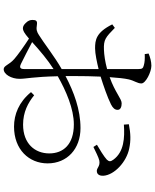

<svg xmlns="http://www.w3.org/2000/svg" viewBox="80 -886 840 1040"><g transform="rotate(90 500.0 -366.0)"><path d="M354 -77C354 -57 347 -49 325 -60C293 -75 245 -101 208 -120C253 -161 305 -205 354 -236ZM392 -348C392 -396 393 -446 395 -491C443 -506 507 -528 545 -547C565 -557 575 -568 575 -583C575 -600 557 -605 539 -605C515 -605 480 -569 398 -540C401 -585 405 -621 410 -643C417 -674 432 -690 432 -712C432 -735 370 -766 336 -766C314 -766 289 -759 270 -751L273 -730C299 -731 317 -730 334 -725C350 -721 354 -716 354 -696V-526C313 -515 277 -510 249 -509C195 -507 183 -517 131 -568L112 -554C156 -466 197 -461 242 -461C271 -461 317 -471 354 -480V-333V-280C288 -243 208 -180 170 -157C153 -146 141 -141 113 -146C93 -149 88 -141 88 -122C88 -109 92 -98 104 -86C113 -76 123 -70 133 -70C145 -70 158 -76 189 -103C228 -78 280 -41 300 -23C332 5 335 34 355 34C383 34 407 -8 407 -52C407 -87 396 -125 393 -259C473 -304 569 -346 654 -346C762 -346 811 -289 811 -213C811 -135 758 -71 655 -71C587 -71 537 -98 496 -131L479 -114C533 -48 600 -22 666 -22C790 -22 865 -103 865 -204C865 -310 786 -382 674 -382C573 -382 478 -346 392 -301ZM655 -617C726 -622 803 -618 845 -560C856 -545 856 -537 845 -525C831 -511 785 -483 764 -471L776 -452C797 -462 834 -481 850 -484C884 -490 890 -466 912 -471C927 -474 933 -489 932 -506C928 -566 856 -632 784 -646C742 -655 704 -654 653 -644Z"/></g></svg>

Font: Noto Serif CJK JP Light
Style: Regular
Weight: 300
Designer: Ryoko NISHIZUKA 西塚涼子 (kana & ideographs); Frank Grießhammer (Latin, Greek & Cyrillic); Wenlong ZHANG 张文龙 (bopomofo); San
Foundry: Adobe Systems Incorporated
Version: Version 1.001;PS 1.001;hotconv 16.6.54;makeotf.lib2.5.65590